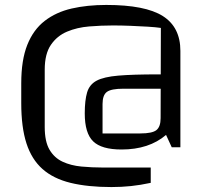

<svg xmlns="http://www.w3.org/2000/svg" viewBox="-20 -596 843 777"><path d="M631 -483Q611 -486 578.5 -488Q546 -490 508.5 -491.5Q471 -493 437 -493Q390 -493 341 -489Q292 -485 251.5 -468Q211 -451 186 -414.5Q161 -378 161 -314V-82Q161 -23 180.5 10Q200 43 233.5 58.5Q267 74 309.5 78Q352 82 396 82H590V144Q548 153 510 157Q472 161 431 161Q335 161 265.5 144Q196 127 152 88Q108 49 87 -16Q66 -81 66 -179V-259Q66 -353 90.5 -414.5Q115 -476 161 -511.5Q207 -547 270 -561.5Q333 -576 410 -576Q568 -576 639 -531Q710 -486 710 -390V0H675L652 -50Q583 9 472 9Q391 9 357 -24Q323 -57 323 -137Q323 -190 332.5 -222Q342 -254 371 -269.5Q400 -285 459 -290Q518 -295 618 -295H660V-237H479Q430 -237 412.5 -224Q395 -211 395 -175V-56H548Q596 -56 613 -69.5Q630 -83 630 -118Z"/></svg>

Font: Changa Light
Style: Regular
Weight: 300
Designer: Eduardo Rodriguez Tunni
Foundry: Eduardo Rodriguez Tunni
Version: Version 3.002; ttfautohint (v1.8.2)